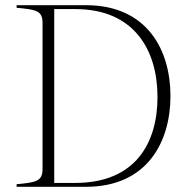

<svg xmlns="http://www.w3.org/2000/svg" viewBox="-20 -720 752 740"><path d="M311 -700H44V-690C120 -683 144 -679 144 -631V-69C144 -21 119 -17 44 -10V0H311C549 0 637 -175 637 -350C637 -525 549 -700 311 -700ZM270 -15H189V-685H270C499 -685 587 -525 587 -346C587 -170 503 -15 270 -15Z"/></svg>

Font: Sprat Condensed Thin
Style: Regular
Weight: 100
Width: 3
Designer: Ethan Nakache
Foundry: Collletttivo
Version: Version 2.000;Glyphs 3.2 (3217)